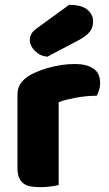

<svg xmlns="http://www.w3.org/2000/svg" viewBox="-20 -764 451 792"><path d="M222 -1Q212 2 190.5 5Q169 8 146 8Q124 8 106.5 5Q89 2 77 -7Q65 -16 58.5 -31.5Q52 -47 52 -72V-372Q52 -395 60.5 -411.5Q69 -428 85 -441Q101 -454 124.5 -464.5Q148 -475 175 -483Q202 -491 231 -495.5Q260 -500 289 -500Q337 -500 365 -481.5Q393 -463 393 -421Q393 -407 389 -393.5Q385 -380 379 -369Q358 -369 336 -367Q314 -365 293 -361Q272 -357 253.5 -352.5Q235 -348 222 -342ZM265 -744Q317 -744 340.5 -724Q364 -704 364 -676Q364 -650 350 -632.5Q336 -615 304 -598L175 -530Q145 -533 124 -554Q103 -575 103 -599Q103 -611 109 -623Q115 -635 129 -645Z"/></svg>

Font: Baloo Tamma
Style: Regular
Weight: 400
Designer: Divya Kowshik and Ek Type
Foundry: Ek Type
Version: Version 1.443;PS 1.000;hotconv 16.6.51;makeotf.lib2.5.65220;